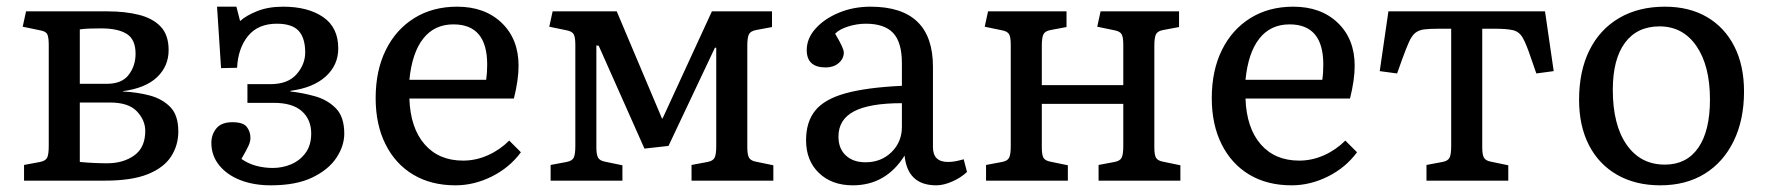

<svg xmlns="http://www.w3.org/2000/svg" viewBox="-20 -541 5289 575"><path d="M52 0V-47L100 -56Q116 -59 121 -68.5Q126 -78 126 -104V-407Q126 -428 122 -437.5Q118 -447 101 -450L48 -461L58 -507H302Q355 -507 396.5 -496.5Q438 -486 461.5 -461Q485 -436 485 -391Q485 -343 450.5 -310Q416 -277 348 -268V-267Q391 -265 428.5 -255Q466 -245 490 -220.5Q514 -196 514 -147Q514 -106 492.5 -72.5Q471 -39 423 -19.5Q375 0 293 0ZM219 -290H300Q345 -290 365.5 -317Q386 -344 386 -380Q386 -423 359.5 -439.5Q333 -456 283 -456Q267 -456 250 -455.5Q233 -455 219 -453ZM301 -52Q349 -52 382 -75.5Q415 -99 415 -149Q415 -181 390 -207.5Q365 -234 309 -234H219V-56Q239 -54 260.5 -53Q282 -52 301 -52Z M791 14Q740 14 700 -1.5Q660 -17 636.5 -46Q613 -75 613 -113Q613 -138 628 -156.5Q643 -175 676 -175Q708 -175 719 -161Q730 -147 730 -128Q730 -117 724 -104Q718 -91 703 -65Q723 -51 747 -44.5Q771 -38 797 -38Q826 -38 852 -49Q878 -60 895 -83Q912 -106 912 -141Q912 -183 884 -208Q856 -233 800 -233H721V-289H790Q842 -289 868 -318.5Q894 -348 894 -384Q894 -427 874.5 -448.5Q855 -470 809 -470Q753 -470 723 -433.5Q693 -397 690 -338L642 -337L630 -521H688L699 -478Q718 -495 751 -508Q784 -521 828 -521Q902 -521 947.5 -490Q993 -459 993 -396Q993 -346 955.5 -312Q918 -278 850 -269V-267Q887 -263 924 -252.5Q961 -242 986 -216.5Q1011 -191 1011 -141Q1011 -104 987.5 -68.5Q964 -33 915.5 -9.5Q867 14 791 14Z M1344 14Q1271 14 1217.5 -18Q1164 -50 1134.5 -109Q1105 -168 1105 -247Q1105 -330 1135.5 -391.5Q1166 -453 1221 -487Q1276 -521 1349 -521Q1432 -521 1482.5 -472.5Q1533 -424 1533 -344Q1533 -302 1519 -246H1206Q1209 -158 1251.5 -109Q1294 -60 1367 -60Q1405 -60 1441 -76Q1477 -92 1505 -120L1540 -85Q1506 -39 1453 -12.5Q1400 14 1344 14ZM1206 -302H1436Q1439 -322 1439 -348Q1439 -468 1338 -468Q1281 -468 1247.5 -425.5Q1214 -383 1206 -302Z M1629 0V-47L1677 -56Q1693 -59 1698 -68.5Q1703 -78 1703 -104V-407Q1703 -430 1698 -438.5Q1693 -447 1678 -450L1625 -461L1635 -507H1827L1963 -185L1966 -190L2112 -507H2292V-460L2244 -451Q2228 -448 2223 -438.5Q2218 -429 2218 -403V-100Q2218 -78 2223 -69Q2228 -60 2243 -57L2296 -46V0H2051V-47L2099 -56Q2115 -59 2120 -68.5Q2125 -78 2125 -104V-398H2121L1982 -104L1910 -96L1773 -404L1766 -405V-100Q1766 -78 1771 -69Q1776 -60 1791 -57L1844 -46V0Z M2534 14Q2471 14 2432.5 -23Q2394 -60 2394 -121Q2394 -176 2421.5 -210Q2449 -244 2512 -261.5Q2575 -279 2681 -284V-352Q2681 -414 2655 -442Q2629 -470 2573 -470Q2546 -470 2519.5 -461.5Q2493 -453 2481 -440Q2507 -397 2507 -384Q2507 -365 2491.5 -352Q2476 -339 2453 -339Q2396 -339 2396 -391Q2396 -426 2422.5 -455.5Q2449 -485 2492.5 -503Q2536 -521 2587 -521Q2774 -521 2774 -341V-100Q2774 -56 2819 -56Q2830 -56 2841 -58Q2852 -60 2866 -64L2876 -26Q2858 -9 2832 2.5Q2806 14 2784 14Q2698 14 2689 -75Q2633 14 2534 14ZM2572 -55Q2619 -55 2650 -85.5Q2681 -116 2681 -161V-232Q2584 -232 2537.5 -207.5Q2491 -183 2491 -132Q2491 -96 2513 -75.5Q2535 -55 2572 -55Z M2933 0V-47L2981 -56Q2997 -59 3002 -68.5Q3007 -78 3007 -104V-407Q3007 -430 3002 -438.5Q2997 -447 2982 -450L2929 -461L2939 -507H3174V-460L3126 -451Q3110 -448 3105 -438.5Q3100 -429 3100 -403V-286H3344V-407Q3344 -430 3339 -438.5Q3334 -447 3319 -450L3266 -461L3276 -507H3511V-460L3463 -451Q3447 -448 3442 -438.5Q3437 -429 3437 -403V-100Q3437 -77 3442 -68.5Q3447 -60 3462 -57L3515 -46V0H3270V-47L3318 -56Q3334 -59 3339 -68.5Q3344 -78 3344 -104V-230H3100V-100Q3100 -77 3105 -68.5Q3110 -60 3125 -57L3178 -46V0Z M3848 14Q3775 14 3721.5 -18Q3668 -50 3638.5 -109Q3609 -168 3609 -247Q3609 -330 3639.5 -391.5Q3670 -453 3725 -487Q3780 -521 3853 -521Q3936 -521 3986.5 -472.5Q4037 -424 4037 -344Q4037 -302 4023 -246H3710Q3713 -158 3755.5 -109Q3798 -60 3871 -60Q3909 -60 3945 -76Q3981 -92 4009 -120L4044 -85Q4010 -39 3957 -12.5Q3904 14 3848 14ZM3710 -302H3940Q3943 -322 3943 -348Q3943 -468 3842 -468Q3785 -468 3751.5 -425.5Q3718 -383 3710 -302Z M4252 0V-47L4300 -56Q4316 -59 4321 -68.5Q4326 -78 4326 -104V-455H4290Q4262 -455 4245.5 -453Q4229 -451 4218.5 -442.5Q4208 -434 4199.5 -415Q4191 -396 4179 -363L4164 -321L4112 -328L4138 -507H4607L4633 -328L4581 -321L4565 -367Q4551 -409 4540.5 -427.5Q4530 -446 4511.5 -450.5Q4493 -455 4455 -455H4419V-100Q4419 -78 4424 -69Q4429 -60 4444 -57L4497 -46V0Z M4952 14Q4878 14 4823 -17.5Q4768 -49 4738.5 -106.5Q4709 -164 4709 -242Q4709 -328 4740 -390.5Q4771 -453 4829 -487Q4887 -521 4966 -521Q5039 -521 5092 -490Q5145 -459 5174 -402Q5203 -345 5203 -267Q5203 -182 5172 -118.5Q5141 -55 5085 -20.5Q5029 14 4952 14ZM4966 -48Q5031 -48 5066 -98.5Q5101 -149 5101 -243Q5101 -344 5060.5 -403Q5020 -462 4950 -462Q4883 -462 4846.5 -413Q4810 -364 4810 -272Q4810 -167 4851.5 -107.5Q4893 -48 4966 -48Z"/></svg>

Font: Literata 12pt
Style: Regular
Weight: 400
Designer: Latin by Veronika Burian and Jose Scaglione. Greek by Irene Vlachou. Cyrillic by Vera Evstafieva.
Foundry: TypeTogether
Version: Version 3.002